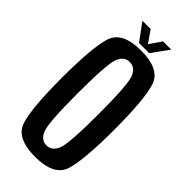

<svg xmlns="http://www.w3.org/2000/svg" viewBox="-251 -826 875 875"><g transform="rotate(45 187.0 -388.0)"><path d="M185.5 4.5Q63.5 4.5 40.5 -69.8Q17.5 -144 17.5 -337.5Q17.5 -530.5 40.5 -605.2Q63.5 -680 185.8 -680Q308 -680 331 -605.2Q354 -530.5 354 -337.5Q354 -144 331 -69.8Q308 4.5 185.5 4.5ZM185.5 -69Q221 -69 237 -108.8Q253 -148.5 253 -337.5Q253 -528 237 -567.2Q221 -606.5 185.5 -606.5Q150.5 -606.5 134.5 -567.2Q118.5 -528 118.5 -337.5Q118.5 -148.5 134.5 -108.8Q150.5 -69 185.5 -69ZM154 -697.5 93.5 -780H146.5L186.5 -722.5L226.5 -780H279.5L219.5 -697.5Z"/></g></svg>

Font: Anybody Condensed Medium
Style: Regular
Weight: 500
Width: 3
Designer: Tyler Finck
Foundry: Etcetera Type Company
Version: Version 1.010; ttfautohint (v1.8.3) -l 8 -r 50 -G 200 -x 14 